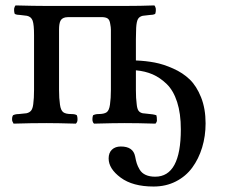

<svg xmlns="http://www.w3.org/2000/svg" viewBox="-20 -452 827 705"><path d="M105 -323.2Q105 -361.3 99.9 -376Q94.7 -390.6 79.1 -394Q55.7 -397 54.2 -397Q42 -397 34.2 -400.9Q30.8 -410.2 32.2 -421.9Q34.2 -429.2 37.1 -432.1Q105.5 -430.2 150.9 -430.2H347.2H439.9Q495.1 -430.2 546.9 -432.1Q549.8 -429.2 551.8 -421.9Q553.2 -410.2 549.8 -400.9Q542 -397 529.8 -397Q527.3 -397 503.9 -394Q491.7 -391.1 486.6 -382.1Q481.4 -373 480 -350.1Q480 -344.7 479.5 -330.6Q479 -316.4 479 -308.1V-230Q515.6 -228.5 547.9 -222.4Q580.1 -216.3 615.7 -200.4Q651.4 -184.6 676.5 -160.4Q701.7 -136.2 718.3 -94.7Q734.9 -53.2 734.9 1Q734.9 47.9 722.2 89.6Q709.5 131.3 686 163.3Q662.6 195.3 626 214.1Q589.4 232.9 543.9 232.9Q467.3 232.9 423.1 200.2Q378.9 167.5 378.9 129.9Q378.9 108.9 391.1 97.4Q403.3 85.9 423.8 85.9Q468.8 85.9 476.1 122.1Q479 137.7 482.2 147.9Q485.4 158.2 492.9 170.9Q500.5 183.6 514.9 190.2Q529.3 196.8 549.8 196.8Q644 196.8 644 22.9Q644 -35.2 630.4 -77.4Q616.7 -119.6 592.3 -143.3Q567.9 -167 540.3 -179Q512.7 -190.9 479 -193.8V-121.1Q479 -90.8 481.9 -69.8Q483.4 -53.2 488.3 -45.9Q493.2 -38.6 503.9 -36.1Q506.8 -35.6 512.9 -35.2Q519 -34.7 522 -34.2Q543 -32.7 554.2 -28.8Q556.2 -23.9 556.2 -7.8Q554.7 -2 550.8 2Q486.3 0 437 0Q399.4 0 325.2 2Q321.8 -0.5 319.8 -7.8Q318.4 -19.5 321.8 -28.8Q330.6 -33.2 340.8 -33.2Q362.3 -33.2 371.6 -39.8Q380.9 -46.4 383.8 -67.9Q387.2 -90.8 387.2 -122.1V-342.8Q387.2 -351.6 384.8 -363.8Q382.8 -378.9 375.5 -384Q368.2 -389.2 352.1 -389.2H231Q229 -389.2 225.3 -388.7Q221.7 -388.2 220.2 -388.2Q206.5 -385.3 201.7 -375Q196.8 -364.7 196.8 -342.8V-122.1Q196.8 -90.8 200.2 -67.9Q203.1 -46.9 212.2 -40Q221.2 -33.2 242.2 -33.2Q256.3 -33.2 262.2 -28.8Q265.6 -19.5 264.2 -7.8Q262.7 -2 258.8 2Q190.4 0 149.9 0Q94.2 0 29.8 2L24.9 -7.8Q22.9 -21 27.8 -28.8Q36.6 -33.2 48.8 -33.2Q53.7 -33.2 77.1 -36.1Q88.4 -38.6 94.2 -45.9Q100.1 -53.2 102.1 -69.8Q105 -90.8 105 -122.1Z"/></svg>

Font: Common Serif Medium
Style: Regular
Weight: 500
Designer: Philipp H. Poll, Khaled Hosny
Foundry: Stefan Peev, Context Ltd.
Version: Version 1.026